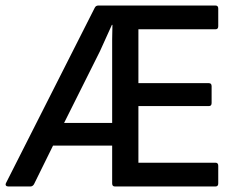

<svg xmlns="http://www.w3.org/2000/svg" viewBox="-21 -675 879 695"><path d="M9 0Q3 0 0.5 -3.5Q-2 -7 1 -13L322 -647Q326 -655 335 -655H759Q769 -655 769 -644V-580Q769 -569 759 -569H480V-374H735Q745 -374 745 -363V-302Q745 -291 735 -291H480V-86H759Q769 -86 769 -75V-11Q769 0 759 0H395Q385 0 385 -11V-148H171L102 -8Q97 0 89 0ZM211 -230H385V-488Q385 -512 385 -533Q385 -554 386 -585H384Q373 -561 362.5 -537.5Q352 -514 341 -490Z"/></svg>

Font: Sofia Sans Medium
Style: Regular
Weight: 500
Designer: Botio Nikoltchev, Ani Petrova
Foundry: lettersoup
Version: Version 4.101; ttfautohint (v1.8.4.7-5d5b)